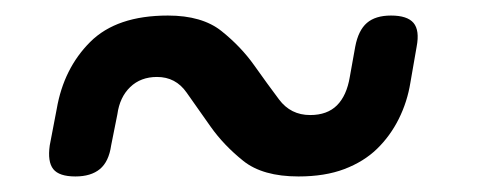

<svg xmlns="http://www.w3.org/2000/svg" viewBox="-20 -466 640 247"><path d="M437 -406Q441 -427 452 -436.5Q463 -446 483 -446Q504 -446 512 -436.5Q520 -427 516 -406L508 -360Q504 -335 493 -313Q482 -291 465 -274.5Q448 -258 423 -248.5Q398 -239 364 -239Q318 -239 293 -259Q268 -279 251 -303Q234 -327 220 -347Q206 -367 182 -367Q161 -367 147.5 -354Q134 -341 131 -319L123 -279Q120 -258 108.5 -248.5Q97 -239 77 -239Q56 -239 48.5 -248.5Q41 -258 44 -279L53 -326Q62 -378 96 -412Q130 -446 196 -446Q240 -446 265 -426Q290 -406 307 -382Q324 -358 339 -338Q354 -318 379 -318Q401 -318 413.5 -330.5Q426 -343 430 -367Z"/></svg>

Font: Maple Mono NL Light
Style: Italic
Weight: 300
Italic angle: -10°
Monospace: yes
Designer: subframe7536
Version: Version 7.000